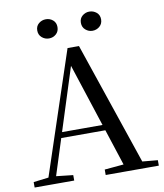

<svg xmlns="http://www.w3.org/2000/svg" viewBox="-97 -996 921 1075"><g transform="rotate(-10 363.0 -458.5)"><path d="M237 -808Q214 -808 196.5 -823Q179 -838 179 -863Q179 -888 196.5 -902.5Q214 -917 237 -917Q260 -917 277 -902.5Q294 -888 294 -863Q294 -838 277 -823Q260 -808 237 -808ZM484 -808Q462 -808 444.5 -823Q427 -838 427 -863Q427 -888 444.5 -902.5Q462 -917 484 -917Q507 -917 524.5 -902.5Q542 -888 542 -863Q542 -838 524.5 -823Q507 -808 484 -808ZM12 0V-31L111 -43H129L237 -31V0ZM84 0 329 -737H394L644 0H538L320 -669H341L337 -655L128 0ZM193 -247 197 -279H505L510 -247ZM416 0V-31L550 -43H586L718 -31V0Z"/></g></svg>

Font: Noto Serif SC ExtraLight Medium
Style: Regular
Weight: 500
Version: Version 2.002-H1;hotconv 1.1.0;makeotfexe 2.6.0